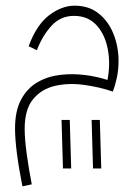

<svg xmlns="http://www.w3.org/2000/svg" viewBox="-20 -386 484 677"><path d="M59 271Q33 139 33 67Q33 4 55 -36Q77 -76 113 -96.5Q149 -117 192.5 -122Q236 -127 279.5 -121.5Q323 -116 359 -104Q370 -161 360 -213Q350 -265 320 -297.5Q290 -330 241 -330Q193 -330 161 -294.5Q129 -259 110 -209L81 -223Q109 -299 153.5 -332.5Q198 -366 243 -366Q294 -366 328.5 -338Q363 -310 380.5 -265.5Q398 -221 398 -171Q398 -140 392 -112Q386 -84 378 -63Q328 -80 274 -87Q220 -94 173 -83Q126 -72 96.5 -36Q67 0 67 68Q67 104 74 155.5Q81 207 92 264ZM308 208 303 37H332L337 208ZM202 208 197 37H226L231 208Z"/></svg>

Font: Noto Sans Arabic UI SmCn XLt
Style: Regular
Weight: 200
Width: 4
Designer: Monotype Design Team, Nadine Chahine and Nizar Qandah
Foundry: Monotype Imaging Inc.
Version: Version 2.010; ttfautohint (v1.8.4.7-5d5b)